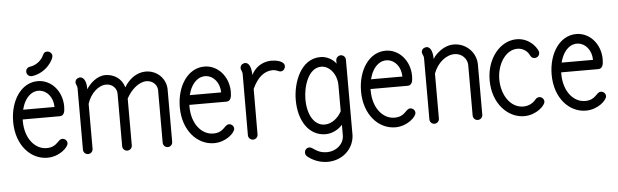

<svg xmlns="http://www.w3.org/2000/svg" viewBox="-58 -1021 4724 1468"><g transform="rotate(-5 2304.5 -286.5)"><path d="M204 -623C205 -623 208 -623 209 -623C320 -638 377 -736 377 -763C377 -787 355 -800 340 -800C320 -800 313 -791 307 -778C289 -737 249 -703 199 -696C180 -694 167 -678 167 -660C167 -639 184 -623 204 -623ZM359 -373H118C170 -576 357 -527 359 -373ZM434 -88C434 -112 414 -125 397 -125C360 -125 356 -65 272 -65C184 -65 108 -151 108 -287C108 -291 108 -295 108 -299H393C425 -299 433 -329 433 -371V-373C432 -493 348 -581 248 -581C120 -581 34 -449 34 -287C34 -107 144 9 272 9C365 9 434 -58 434 -88Z M547 -501V-29C547 -8 563 8 584 8C604 8 621 -8 621 -29V-374C646 -454 708 -509 767 -509C817 -509 848 -471 848 -433V-29C848 -8 865 8 885 8C905 8 922 -8 922 -29V-388C955 -451 1015 -508 1076 -508C1124 -508 1157 -473 1159 -435V-29C1159 -8 1175 8 1196 8C1216 8 1232 -8 1232 -29V-436C1229 -517 1162 -582 1076 -582C1009 -582 949 -539 911 -475C893 -545 831 -582 767 -582C702 -582 648 -529 620 -486C622 -529 610 -581 571 -581C570 -581 535 -578 535 -544C535 -531 547 -519 547 -501Z M1638 -373H1397C1449 -576 1636 -527 1638 -373ZM1713 -88C1713 -112 1693 -125 1676 -125C1639 -125 1635 -65 1551 -65C1463 -65 1387 -151 1387 -287C1387 -291 1387 -295 1387 -299H1672C1704 -299 1712 -329 1712 -371V-373C1711 -493 1627 -581 1527 -581C1399 -581 1313 -449 1313 -287C1313 -107 1423 9 1551 9C1644 9 1713 -58 1713 -88Z M1887 -485C1887 -534 1874 -581 1839 -581C1837 -581 1802 -578 1802 -544C1802 -531 1814 -518 1814 -501L1813 -29C1813 -8 1830 8 1850 8C1871 8 1887 -8 1887 -29L1888 -378C1929 -467 1982 -507 2044 -508H2047C2075 -507 2091 -493 2104 -493C2134 -493 2141 -522 2141 -530C2141 -571 2075 -581 2044 -581C2019 -581 1937 -578 1887 -485Z M2406 -59C2327 -59 2275 -142 2275 -265C2275 -361 2317 -502 2417 -502C2480 -502 2536 -434 2536 -349V-150C2508 -97 2458 -59 2406 -59ZM2236 142C2236 159 2247 169 2249 171C2288 203 2342 227 2404 227C2516 227 2604 147 2610 42V-539C2610 -559 2594 -576 2573 -576C2553 -576 2536 -559 2536 -539V-515C2513 -550 2465 -576 2417 -576C2264 -576 2201 -396 2201 -265C2201 -99 2283 15 2406 15C2458 15 2506 -12 2536 -46V40C2532 107 2472 153 2404 153C2325 153 2301 105 2273 105C2248 105 2236 126 2236 142Z M3029 -373H2788C2840 -576 3027 -527 3029 -373ZM3104 -88C3104 -112 3084 -125 3067 -125C3030 -125 3026 -65 2942 -65C2854 -65 2778 -151 2778 -287C2778 -291 2778 -295 2778 -299H3063C3095 -299 3103 -329 3103 -371V-373C3102 -493 3018 -581 2918 -581C2790 -581 2704 -449 2704 -287C2704 -107 2814 9 2942 9C3035 9 3104 -58 3104 -88Z M3206 -500V-29C3206 -8 3222 8 3242 8C3263 8 3279 -8 3279 -29V-374C3309 -455 3375 -509 3440 -509C3501 -509 3537 -461 3538 -418V-29C3538 -8 3555 8 3575 8C3595 8 3612 -8 3612 -29V-419C3609 -510 3534 -583 3440 -583C3425 -583 3357 -582 3291 -504L3279 -485C3279 -528 3269 -581 3230 -581C3229 -581 3193 -578 3193 -544C3193 -531 3206 -519 3206 -500Z M4094 -88C4094 -109 4076 -125 4057 -125C4040 -125 4030 -113 4028 -111C4009 -86 3975 -64 3931 -64C3831 -64 3765 -168 3765 -286C3765 -401 3831 -508 3923 -508C3962 -508 3999 -486 4016 -448C4024 -430 4045 -420 4064 -429C4086 -438 4086 -459 4087 -463C4090 -481 4035 -581 3923 -581C3798 -581 3691 -455 3691 -286C3691 -103 3809 10 3931 10C4025 10 4094 -58 4094 -88Z M4492 -373H4251C4303 -576 4490 -527 4492 -373ZM4567 -88C4567 -112 4547 -125 4530 -125C4493 -125 4489 -65 4405 -65C4317 -65 4241 -151 4241 -287C4241 -291 4241 -295 4241 -299H4526C4558 -299 4566 -329 4566 -371V-373C4565 -493 4481 -581 4381 -581C4253 -581 4167 -449 4167 -287C4167 -107 4277 9 4405 9C4498 9 4567 -58 4567 -88Z"/></g></svg>

Font: LS
Style: Regular
Weight: 400
Designer: BSozoo
Foundry: BSozoo
Version: Version 001.000